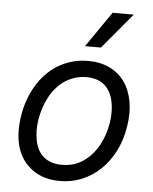

<svg xmlns="http://www.w3.org/2000/svg" viewBox="-55 -830 707 887"><g transform="rotate(5 298.5 -386.5)"><path d="M51.8 -275.6Q57.9 -312.9 70.3 -347.7Q82.7 -382.5 101 -413.4Q119.3 -444.2 143.6 -469.8Q168 -495.4 197.8 -513.7Q227.6 -532 263 -542.3Q298.3 -552.6 338.8 -552.6Q395.2 -552.6 438.2 -531.8Q481.2 -511 508 -473.2Q534.8 -435.4 544.4 -382.3Q554 -329.2 543.3 -264.2Q533.4 -202.4 507.5 -151.6Q481.5 -100.9 443.7 -64.6Q405.9 -28.4 358.1 -8.5Q310.4 11.4 256.4 11.4Q181.1 11.4 130.3 -24.5Q78.1 -61.1 58.1 -124.3Q38 -187.5 51.8 -275.6ZM133.5 -165.5Q138.1 -142.8 147.7 -123.9Q157.3 -105.1 172.8 -91.8Q188.2 -78.5 209.3 -71.2Q230.5 -63.9 257.8 -63.9Q315.7 -63.9 358 -93.4Q400.9 -123.6 427 -171Q453.1 -218.4 462.4 -275.6Q470.9 -329.5 461.6 -375Q457 -398.1 447.1 -416.9Q437.1 -435.7 421.9 -449.2Q406.6 -462.7 385.7 -470Q364.7 -477.3 337.4 -477.3Q307.5 -477.3 282 -468.9Q256.4 -460.6 235.3 -446Q214.1 -431.5 197.1 -411.4Q180 -391.3 167.3 -367.5Q154.5 -343.8 146 -317.5Q137.4 -291.2 132.8 -264.2Q124.3 -211.6 133.5 -165.5ZM317.5 -619.3 431.1 -784.1H529.1L391.3 -619.3Z"/></g></svg>

Font: Inter P
Style: Italic
Weight: 400
Italic angle: -9.40001°
Designer: Rasmus Andersson
Foundry: rsms
Version: Version 3.018;git-588b23468